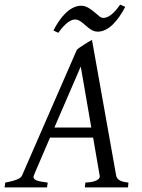

<svg xmlns="http://www.w3.org/2000/svg" viewBox="-37 -817 617 837"><path d="M200 -261 315 -527 361 -261ZM398 -49C398 -27 358 -22 335 -21L333 0H521L523 -21C496 -24 472 -30 469 -54L364 -643C357 -640 309 -611 298 -600L60 -54C55 -43 48 -33 -14 -21L-17 0H168L171 -21C136 -26 109 -29 109 -46C109 -50 110 -52 181 -217H369C369 -212 398 -53 398 -49ZM509 -787 487 -797C471 -774 443 -739 414 -739C407 -739 400 -742 394 -748L372 -766C345 -789 328 -792 317 -792C266 -792 223 -738 196 -684L217 -674C232 -694 261 -732 290 -732C325 -732 347 -679 389 -679C437 -679 478 -728 509 -787Z"/></svg>

Font: Temporarium
Style: Italic
Weight: 400
Italic angle: -7°
Version: Version 1.1